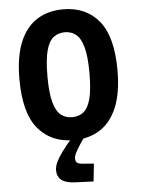

<svg xmlns="http://www.w3.org/2000/svg" viewBox="-60 -717 734 1002"><g transform="rotate(-5 307.0 -215.5)"><path d="M564 -328Q564 -211 532.5 -135Q501 -59 443 -22Q385 15 305 15Q187 15 118.5 -67Q50 -149 50 -326Q50 -444 81.5 -520Q113 -596 171 -633Q229 -670 309 -670Q428 -670 496 -587.5Q564 -505 564 -328ZM197 -328Q197 -241 210.5 -192.5Q224 -144 248.5 -124.5Q273 -105 307 -105Q342 -105 366.5 -124Q391 -143 404 -191Q417 -239 417 -326Q417 -414 403.5 -462.5Q390 -511 365.5 -530.5Q341 -550 307 -550Q273 -550 248 -531Q223 -512 210 -463.5Q197 -415 197 -328ZM199 163Q199 146 208.5 124Q218 102 241 70Q264 38 305 -8L365 -2Q335 40 322 62.5Q309 85 306 95Q303 105 303 111Q303 126 311 133Q319 140 344 142L399 146L389 239L292 235Q244 233 221.5 215Q199 197 199 163Z"/></g></svg>

Font: Intel One Mono Light
Style: Regular
Weight: 300
Monospace: yes
Designer: Fred Shallcrass
Foundry: Frere-Jones Type LLC
Version: Version 1.004